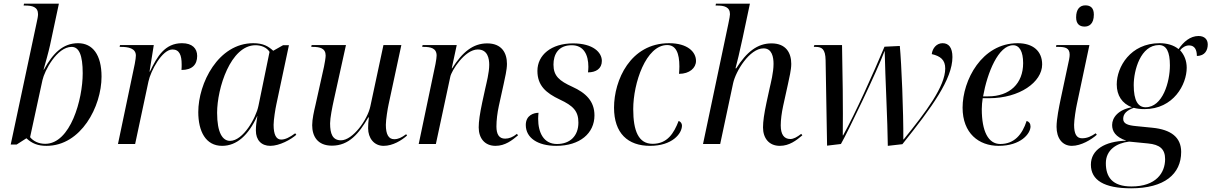

<svg xmlns="http://www.w3.org/2000/svg" viewBox="-20 -780 6562 1040"><path d="M232 10C419 10 530 -203 530 -365C530 -483 482 -546 403 -546C321 -546 267 -492 218 -403H216C224 -431 243 -498 251 -535L299 -760H110L108 -750H116C154 -750 186 -743 186 -703C186 -692 183 -677 177 -650L38 3H70L123 -31C154 -2 186 10 232 10ZM225 -1C188 -1 160 -16 143 -37L210 -346C221 -396 288 -526 368 -526C408 -526 428 -482 428 -383C428 -242 362 -1 225 -1Z M710 -434 619 0H712L784 -338C796 -396 858 -512 914 -512C952 -512 964 -481 964 -431C964 -422 964 -412 963 -401C1021 -401 1048 -430 1048 -477C1048 -517 1022 -546 966 -546C873 -546 831 -474 792 -392H790L813 -536H630L628 -526H636C674 -526 716 -519 716 -479C716 -473 714 -453 710 -434Z M1183 10C1263 10 1326 -48 1373 -151H1374C1369 -118 1366 -100 1366 -73C1366 -21 1396 10 1444 10C1494 10 1556 -24 1585 -50L1579 -58C1549 -36 1525 -24 1503 -24C1476 -24 1462 -51 1462 -104C1462 -131 1472 -193 1477 -215L1545 -535H1513L1460 -505C1434 -529 1406 -546 1352 -546C1162 -546 1054 -329 1054 -173C1054 -69 1094 10 1183 10ZM1226 -17C1186 -17 1156 -60 1156 -169C1156 -302 1229 -535 1364 -535C1395 -535 1425 -523 1440 -499L1380 -207C1367 -142 1297 -17 1226 -17Z M2058 10C2108 10 2156 -20 2185 -46L2180 -53C2154 -34 2137 -26 2115 -26C2085 -26 2070 -52 2070 -104C2070 -131 2080 -193 2085 -215L2154 -536H2057L1986 -204C1971 -132 1891 -20 1827 -20C1781 -20 1768 -56 1768 -112C1768 -141 1780 -201 1788 -237L1854 -536H1668L1666 -526H1674C1712 -526 1744 -519 1744 -479C1744 -468 1739 -438 1735 -419L1689 -212C1681 -178 1671 -135 1671 -102C1671 -43 1699 9 1778 9C1870 9 1924 -56 1975 -144H1978C1975 -122 1974 -100 1974 -85C1974 -33 2005 10 2058 10Z M2664 10C2716 10 2754 -20 2786 -47L2780 -55C2758 -37 2737 -29 2716 -29C2683 -29 2669 -53 2669 -95C2669 -129 2674 -169 2682 -206L2708 -324C2715 -358 2726 -401 2726 -434C2726 -493 2698 -545 2619 -545C2542 -545 2485 -498 2429 -410H2427L2454 -536H2269L2267 -526H2275C2313 -526 2345 -519 2345 -479C2345 -473 2343 -453 2339 -434L2248 0H2341L2419 -364C2425 -396 2497 -512 2568 -512C2622 -512 2630 -462 2630 -429C2630 -387 2615 -330 2609 -303L2592 -225C2579 -164 2573 -122 2573 -90C2573 -32 2605 10 2664 10Z M2993 10C3121 10 3200 -58 3200 -155C3200 -232 3153 -277 3080 -310C3010 -342 2978 -368 2978 -430C2978 -484 3003 -535 3077 -535C3142 -535 3167 -483 3167 -418C3167 -408 3166 -398 3165 -388C3208 -388 3240 -408 3240 -450C3240 -496 3193 -545 3084 -545C2966 -545 2891 -482 2891 -396C2891 -316 2938 -276 3012 -241C3085 -207 3113 -178 3113 -116C3113 -44 3068 0 2997 0C2925 0 2895 -61 2895 -137C2895 -147 2896 -158 2897 -169C2873 -169 2828 -157 2828 -103C2828 -33 2893 10 2993 10Z M3501 10C3621 10 3674 -56 3674 -100C3674 -111 3667 -121 3656 -125C3630 -58 3595 -1 3515 -1C3439 -1 3410 -70 3410 -189C3410 -330 3479 -536 3594 -536C3642 -536 3660 -491 3660 -420C3660 -407 3659 -392 3658 -380C3715 -380 3750 -412 3750 -450C3750 -499 3704 -546 3604 -546C3394 -546 3306 -345 3306 -197C3306 -58 3381 10 3501 10Z M4204 10C4256 10 4294 -20 4326 -47L4320 -55C4297 -37 4278 -27 4261 -27C4226 -27 4209 -53 4209 -101C4209 -131 4214 -169 4222 -206L4248 -324C4255 -358 4266 -401 4266 -434C4266 -493 4238 -545 4159 -545C4082 -545 4024 -498 3968 -410H3964C3971 -435 3988 -505 4003 -576L4042 -760H3858L3856 -750H3864C3902 -750 3934 -743 3934 -703C3934 -697 3931 -677 3925 -650L3788 0H3881L3951 -329C3965 -394 4040 -518 4116 -518C4162 -518 4170 -470 4170 -434C4170 -387 4155 -330 4149 -303L4132 -225C4119 -164 4113 -122 4113 -90C4113 -32 4145 10 4204 10Z M4789 10 4868 1C5029 -200 5139 -352 5139 -471C5139 -522 5119 -546 5086 -546C5053 -546 5031 -519 5027 -487C5075 -476 5100 -455 5100 -409C5100 -313 4997 -175 4875 -25H4873C4874 -172 4863 -436 4854 -531L4771 -527C4711 -384 4611 -161 4547 -47H4545C4547 -187 4544 -401 4541 -536H4391L4388 -526H4398C4431 -526 4451 -515 4452 -454L4460 9L4535 0C4569 -58 4733 -399 4772 -505C4775 -359 4788 -117 4789 10Z M5389 10C5509 10 5562 -56 5562 -95C5562 -111 5554 -121 5541 -125C5517 -51 5474 0 5398 0C5333 0 5298 -69 5298 -189C5298 -207 5300 -230 5303 -248H5338C5502 -248 5625 -335 5625 -431C5625 -503 5576 -546 5492 -546C5298 -546 5194 -345 5194 -197C5194 -58 5282 10 5389 10ZM5332 -258H5305C5328 -387 5388 -535 5468 -535C5502 -535 5522 -501 5522 -438C5522 -328 5450 -258 5332 -258Z M5855 -636C5879 -636 5905 -650 5905 -701C5905 -739 5885 -751 5859 -751C5829 -751 5809 -730 5809 -686C5809 -650 5828 -636 5855 -636ZM5786 10C5836 10 5892 -24 5921 -50L5915 -58C5891 -42 5870 -31 5841 -31C5811 -31 5798 -55 5798 -104C5798 -131 5808 -193 5813 -215L5881 -536H5702L5700 -526H5713C5750 -526 5774 -520 5774 -484C5774 -477 5773 -468 5771 -458L5725 -242C5717 -203 5703 -136 5703 -93C5703 -33 5733 10 5786 10Z M6107 240C6287 240 6378 163 6378 43C6378 -37 6322 -78 6223 -88L6133 -97C6091 -101 6064 -109 6064 -136C6064 -165 6084 -182 6121 -196C6139 -191 6159 -189 6179 -189C6337 -189 6408 -323 6408 -413C6408 -451 6395 -483 6372 -508C6385 -524 6403 -534 6421 -534C6452 -534 6463 -509 6463 -477C6508 -477 6522 -510 6522 -539C6522 -566 6505 -585 6472 -585C6427 -585 6390 -553 6364 -514C6337 -536 6301 -546 6261 -546C6103 -546 6029 -417 6029 -323C6029 -263 6058 -219 6111 -199C6037 -186 6004 -143 6004 -103C6004 -70 6021 -38 6081 -18C5963 -15 5889 32 5889 112C5889 196 5961 240 6107 240ZM6185 -199C6145 -199 6121 -234 6121 -319C6121 -399 6158 -536 6258 -536C6298 -536 6317 -500 6317 -426C6317 -336 6278 -199 6185 -199ZM6109 230C6004 230 5970 178 5970 104C5970 32 6028 -5 6096 -13L6198 -3C6263 3 6291 28 6291 82C6291 156 6242 230 6109 230Z"/></svg>

Font: Noto Serif Display
Style: Italic
Weight: 400
Italic angle: -12°
Designer: Monotype Design Team
Foundry: Monotype Imaging Inc.
Version: Version 2.009